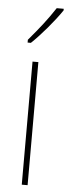

<svg xmlns="http://www.w3.org/2000/svg" viewBox="-55 -791 293 819"><g transform="rotate(5 92.0 -381.5)"><path d="M184 -756V-763H154C120 -711 88 -671 43 -618V-606H57C96 -643 151 -707 184 -756ZM96 0V-527H71V0Z"/></g></svg>

Font: Noto Sans Myanmar UI ExtraCondensed Thin
Style: Regular
Weight: 100
Width: 2
Designer: Monotype Design Team
Foundry: Monotype Imaging Inc.
Version: Version 2.103